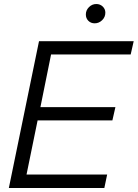

<svg xmlns="http://www.w3.org/2000/svg" viewBox="-20 -935 685 955"><path d="M645 -730 630 -664H234L181 -402H554L539 -336H167L112 -67H513L499 0H24L174 -730ZM407 -863Q407 -884 422.5 -899.5Q438 -915 459 -915Q478 -915 491 -902.5Q504 -890 504 -872Q504 -850 488 -834.5Q472 -819 451 -819Q432 -819 419.5 -831.5Q407 -844 407 -863Z"/></svg>

Font: Nacelle Light
Style: Italic
Weight: 300
Italic angle: -12°
Designer: Sora Sagano
Foundry: Sora Sagano
Version: Version 1.000;FEAKit 1.0